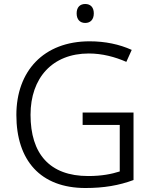

<svg xmlns="http://www.w3.org/2000/svg" viewBox="-20 -932 765 962"><path d="M407 -912C381 -912 364 -896 364 -865C364 -834 381 -817 407 -817C433 -817 450 -834 450 -865C450 -896 433 -912 407 -912ZM394 -368V-306H580V-73C539 -60 490 -50 422 -50C228 -50 133 -162 133 -357C133 -541 242 -664 425 -664C492 -664 556 -647 613 -622L640 -682C578 -710 507 -725 429 -725C198 -725 62 -575 62 -356C62 -128 183 10 408 10C501 10 576 -3 649 -30V-368Z"/></svg>

Font: Noto Sans Syriac Light
Style: Regular
Weight: 300
Designer: Patrick Giasson and the Monotype Design Team
Foundry: Monotype Imaging Inc.
Version: Version 3.000